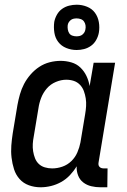

<svg xmlns="http://www.w3.org/2000/svg" viewBox="-20 -786 540 814"><path d="M152 8Q126 8 102.5 -0.5Q79 -9 63 -27Q47 -45 39.5 -68.5Q32 -92 29 -117.5Q26 -143 28 -169Q30 -195 34 -221L54 -341Q58 -363 64.5 -386Q71 -409 82 -430Q93 -451 109.5 -470Q126 -489 146.5 -502.5Q167 -516 190.5 -522Q214 -528 237 -528Q260 -528 282.5 -521.5Q305 -515 321 -499.5Q337 -484 346.5 -464Q356 -444 360 -421L377 -520H468L398 -98Q397 -93 397.5 -88Q398 -83 401.5 -79Q405 -75 410 -73.5Q415 -72 420 -72H436L435 8H406Q386 8 367 3.5Q348 -1 333 -12.5Q318 -24 311 -42.5Q304 -61 305 -81Q293 -61 276.5 -43.5Q260 -26 239.5 -14.5Q219 -3 196.5 2.5Q174 8 152 8ZM201 -72Q223 -72 244.5 -79.5Q266 -87 282.5 -103Q299 -119 308 -140Q317 -161 321 -182L341 -302Q344 -319 345 -336Q346 -353 343.5 -369Q341 -385 335.5 -400Q330 -415 319 -426.5Q308 -438 293 -443Q278 -448 261 -448Q239 -448 216.5 -438.5Q194 -429 178.5 -411Q163 -393 154.5 -371Q146 -349 143 -327L123 -207Q120 -192 119 -176Q118 -160 120.5 -144.5Q123 -129 128.5 -115Q134 -101 144.5 -91Q155 -81 170 -76.5Q185 -72 201 -72ZM305 -574Q282 -574 261 -582.5Q240 -591 227 -608Q214 -625 210.5 -647.5Q207 -670 210 -693Q213 -709 221.5 -724Q230 -739 243.5 -748.5Q257 -758 273 -762Q289 -766 305 -766Q328 -766 349 -757.5Q370 -749 382.5 -732Q395 -715 399 -692.5Q403 -670 399 -647Q396 -631 387.5 -616Q379 -601 365.5 -591.5Q352 -582 336.5 -578Q321 -574 305 -574ZM304 -632Q311 -632 317.5 -633.5Q324 -635 329 -639Q334 -643 337.5 -648.5Q341 -654 342 -661Q344 -670 342.5 -679Q341 -688 336 -695Q331 -702 322.5 -705Q314 -708 305 -708Q298 -708 291.5 -706.5Q285 -705 280 -701Q275 -697 271.5 -691.5Q268 -686 267 -679Q266 -670 267.5 -661Q269 -652 273.5 -645Q278 -638 286.5 -635Q295 -632 304 -632Z"/></svg>

Font: Iosevka Curly Medium
Style: Italic
Weight: 500
Italic angle: -9°
Monospace: yes
Designer: Belleve Invis
Foundry: Belleve Invis
Version: Version 22.1.2; ttfautohint (v1.8.4)